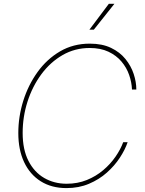

<svg xmlns="http://www.w3.org/2000/svg" viewBox="-20 -963 752 993"><path d="M323.7 9.8Q246.6 9.8 190.7 -25.4Q134.8 -60.5 104.7 -124.5Q74.7 -188.5 74.7 -274.9Q74.7 -359.4 100.3 -441.4Q126 -523.4 174.1 -590.3Q222.2 -657.2 290.5 -697.3Q358.9 -737.3 444.3 -737.3Q508.8 -737.3 554.4 -715.3Q600.1 -693.4 628.9 -657.7Q657.7 -622.1 671.4 -580.6Q685.1 -539.1 685.1 -500H662.6Q661.1 -537.6 647.9 -575.4Q634.8 -613.3 608.2 -644.8Q581.5 -676.3 540.8 -695.6Q500 -714.8 443.8 -714.8Q367.2 -714.8 303.7 -678.2Q240.2 -641.6 193.8 -578.9Q147.5 -516.1 122.3 -437.5Q97.2 -358.9 97.2 -275.4Q97.2 -189.5 127.2 -130.9Q157.2 -72.3 208.7 -42.5Q260.3 -12.7 324.7 -12.7Q381.3 -12.7 429 -32Q476.6 -51.3 513.9 -83Q551.3 -114.7 577.4 -152.6Q603.5 -190.4 617.2 -227.5H640.1Q627 -189 599.9 -147.5Q572.8 -106 532.7 -70.3Q492.7 -34.7 440.2 -12.5Q387.7 9.8 323.7 9.8ZM442.4 -809.6 543 -943.4H571.8L465.3 -809.6Z"/></svg>

Font: Inter 17pt Thin
Style: Italic
Weight: 250
Italic angle: -9.3988°
Version: Version 4.001;git-66647c0bb